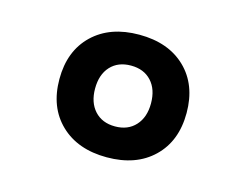

<svg xmlns="http://www.w3.org/2000/svg" viewBox="-62 -797 710 554"><g transform="rotate(15 293.0 -520.0)"><path d="M293 -336.9Q206.1 -336.9 154.5 -386.5Q103 -436 103 -520Q103 -604 154.5 -653.6Q206.1 -703.1 293 -703.1Q380.4 -703.1 431.6 -653.6Q482.9 -604 482.9 -520Q482.9 -436 431.6 -386.5Q380.4 -336.9 293 -336.9ZM293 -429.2Q331.5 -429.2 354 -453.9Q376.5 -478.5 376.5 -520Q376.5 -562 354 -586.4Q331.5 -610.8 293 -610.8Q254.4 -610.8 231.9 -586.4Q209.5 -562 209.5 -520Q209.5 -478.5 231.9 -453.9Q254.4 -429.2 293 -429.2Z"/></g></svg>

Font: Cascadia Code SemiBold
Style: Regular
Weight: 600
Monospace: yes
Designer: Aaron Bell
Foundry: Saja Typeworks
Version: Version 2404.023; ttfautohint (v1.8.4)